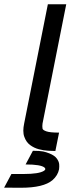

<svg xmlns="http://www.w3.org/2000/svg" viewBox="-46 -718 335 913"><path d="M156.2 -130.4Q155.3 -124 155.3 -118.2Q155.3 -113.8 156.2 -106.7Q157.2 -99.6 174.3 -93.5Q191.4 -87.4 234.9 -87.4L217.3 0Q204.6 0 183.1 -1.2Q161.6 -2.4 138.9 -8.3Q116.2 -14.2 97.4 -28.1Q78.6 -42 69.8 -66.9Q64.9 -79.6 64.9 -96.7Q64.9 -111.8 68.8 -130.4L181.6 -697.8H269ZM53.7 174.8 -26.4 174.3 8.3 109.4H66.4Q139.6 109.4 163.1 94.2Q168.5 90.8 169.4 86.9V85.9Q169.4 82 166 79.1Q148.9 64 75.7 64L110.4 -1Q143.6 -1 158.7 2.2Q173.8 5.4 189.5 11.7Q213.4 21.5 223.6 35.2Q233.9 48.8 235.4 62.5Q235.8 68.4 235.8 73.7Q235.8 81.1 234.9 86.9Q229 116.2 203.6 138.7Q161.1 174.8 53.7 174.8Z"/></svg>

Font: Qaz
Style: Italic
Weight: 400
Italic angle: -11.25°
Designer: GGBotNet
Foundry: f0n7
Version: 0.70